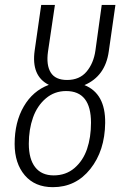

<svg xmlns="http://www.w3.org/2000/svg" viewBox="-20 -756 505 787"><path d="M425.8 -544.9Q411.6 -443.8 326.2 -407.2Q412.6 -372.6 411.1 -252Q409.7 -138.2 350.3 -63.5Q291 11.2 196.8 11.2Q123 11.2 81.5 -37.6Q40 -86.4 40 -166Q40 -255.4 77.4 -319.6Q114.7 -383.8 180.2 -408.2Q107.4 -444.3 122.1 -548.8L148.9 -735.8H205.1L176.8 -544.9Q168.9 -489.3 188 -458.7Q207 -428.2 254.9 -428.2Q306.2 -428.2 335 -462.6Q363.8 -497.1 371.1 -548.8L397 -735.8H453.1ZM353 -252.9Q353 -382.8 251 -382.8Q203.1 -382.8 167.7 -352.5Q132.3 -322.3 115.2 -273.9Q98.1 -225.6 98.1 -167Q98.1 -104 124.3 -70.6Q150.4 -37.1 200.2 -37.1Q250 -37.1 285.2 -67.1Q320.3 -97.2 336.7 -145Q353 -192.9 353 -252.9Z"/></svg>

Font: Fira Sans Compressed Light
Style: Italic
Weight: 300
Width: 3
Italic angle: -8°
Designer: Carrois Corporate & Edenspiekermann AG
Foundry: Carrois Corporate GbR & Edenspiekermann AG
Version: Version 4.203;PS 004.203;hotconv 1.0.88;makeotf.lib2.5.64775